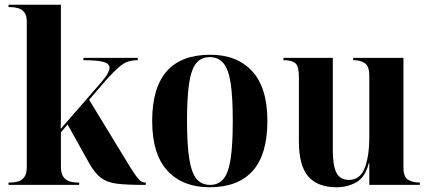

<svg xmlns="http://www.w3.org/2000/svg" viewBox="-20 -780 1815 810"><path d="M16 0V-10H25Q41 -10 56.5 -14.5Q72 -19 82.5 -33Q93 -47 93 -76V-688Q93 -715 82.5 -728Q72 -741 56.5 -745.5Q41 -750 25 -750H16V-760H237V-332Q237 -309 237 -285Q237 -261 236 -236L408 -434Q427 -456 434.5 -470.5Q442 -485 442 -494Q442 -512 416 -519Q390 -526 332 -526V-536H561V-526Q539 -526 521 -520.5Q503 -515 482.5 -497.5Q462 -480 430 -445L356 -359L528 -77Q546 -48 557 -33.5Q568 -19 576 -14.5Q584 -10 592 -10H595V0H584Q515 0 474 -5Q433 -10 407 -29Q381 -48 357 -90L265 -255L237 -222V-76Q237 -47 248 -33Q259 -19 274.5 -14.5Q290 -10 304 -10H314V0Z M864 10Q751 10 686.5 -59.5Q622 -129 622 -270Q622 -549 867 -549Q980 -549 1044 -479.5Q1108 -410 1108 -270Q1108 -128 1046 -59Q984 10 864 10ZM866 0Q902 0 923 -25.5Q944 -51 953 -110Q962 -169 962 -270Q962 -371 953 -429.5Q944 -488 922.5 -513.5Q901 -539 865 -539Q829 -539 808 -513.5Q787 -488 778 -429.5Q769 -371 769 -270Q769 -169 778.5 -110Q788 -51 809 -25.5Q830 0 866 0Z M1400 10Q1320 10 1280.5 -35.5Q1241 -81 1241 -183V-455Q1241 -500 1226.5 -513Q1212 -526 1179 -526H1176V-536H1384V-146Q1384 -81 1399.5 -51Q1415 -21 1452 -21Q1499 -21 1518.5 -71Q1538 -121 1538 -203V-459Q1538 -502 1518.5 -514Q1499 -526 1474 -526H1470V-536H1682V-74Q1682 -33 1702 -21.5Q1722 -10 1747 -10H1751V0H1538V-92H1536Q1521 -33 1484 -11.5Q1447 10 1400 10Z"/></svg>

Font: Noto Serif Display SemiCondensed
Style: Bold
Weight: 700
Width: 4
Designer: Monotype Design Team
Foundry: Monotype Imaging Inc.
Version: Version 2.009